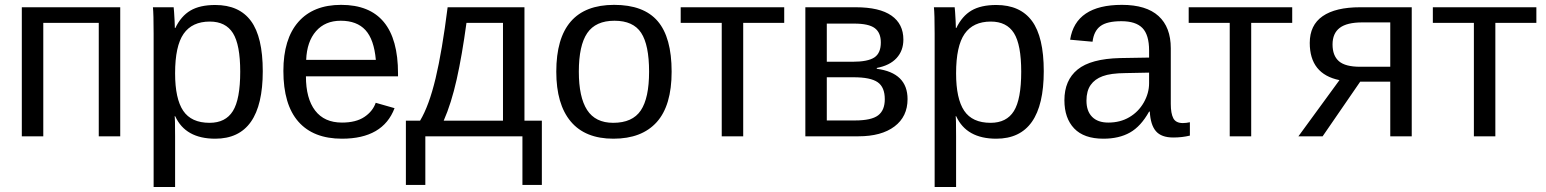

<svg xmlns="http://www.w3.org/2000/svg" viewBox="-20 -558 6327 786"><path d="M157.2 -464.4V0H69.3V-528.3H472.2V0H384.3V-464.4Z M1055.7 -266.6Q1055.7 9.8 861.3 9.8Q739.3 9.8 697.3 -82H694.8Q696.8 -78.6 696.8 1V207.5H608.9V-420.4Q608.9 -502 606 -528.3H690.9Q691.4 -526.4 692.6 -509.3Q693.8 -492.2 694.8 -472.4Q695.8 -452.6 695.8 -443.4H697.8Q721.2 -492.2 759.8 -514.9Q798.3 -537.6 861.3 -537.6Q959 -537.6 1007.3 -472.2Q1055.7 -406.7 1055.7 -266.6ZM963.4 -264.6Q963.4 -375 933.6 -422.4Q903.8 -469.7 838.9 -469.7Q766.6 -469.7 731.7 -419.7Q696.8 -369.6 696.8 -257.8Q696.8 -153.8 730 -104.5Q763.2 -55.2 837.9 -55.2Q903.3 -55.2 933.3 -103.3Q963.4 -151.4 963.4 -264.6Z M1232.4 -245.6Q1232.4 -154.8 1270 -105.5Q1307.6 -56.2 1379.9 -56.2Q1437 -56.2 1471.4 -79.1Q1505.9 -102.1 1518.1 -137.2L1595.2 -115.2Q1547.9 9.8 1379.9 9.8Q1262.7 9.8 1201.4 -60.1Q1140.1 -129.9 1140.1 -267.6Q1140.1 -398.4 1201.4 -468.3Q1262.7 -538.1 1376.5 -538.1Q1609.4 -538.1 1609.4 -257.3V-245.6ZM1518.6 -313Q1511.2 -396.5 1476.1 -434.8Q1440.9 -473.1 1375 -473.1Q1311 -473.1 1273.7 -430.4Q1236.3 -387.7 1233.4 -313Z M1721.2 0V199.2H1641.6V-64H1699.7Q1736.3 -125 1763.2 -237.3Q1790 -349.6 1812.5 -528.3H2127V-64H2198.2V199.2H2118.7V0ZM1796.4 -64H2039.1V-464.4H1889.6Q1871.6 -331.5 1849.6 -233.2Q1827.6 -134.8 1796.4 -64Z M2729.5 -264.6Q2729.5 -126 2668.5 -58.1Q2607.4 9.8 2491.2 9.8Q2375.5 9.8 2316.4 -60.8Q2257.3 -131.3 2257.3 -264.6Q2257.3 -538.1 2494.1 -538.1Q2615.2 -538.1 2672.4 -471.4Q2729.5 -404.8 2729.5 -264.6ZM2637.2 -264.6Q2637.2 -374 2604.7 -423.6Q2572.3 -473.1 2495.6 -473.1Q2418.5 -473.1 2384 -422.6Q2349.6 -372.1 2349.6 -264.6Q2349.6 -160.2 2383.5 -107.7Q2417.5 -55.2 2490.2 -55.2Q2569.3 -55.2 2603.3 -106Q2637.2 -156.7 2637.2 -264.6Z M3022.5 -464.4V0H2934.6V-464.4H2766.6V-528.3H3190.4V-464.4Z M3482.9 -528.3Q3580.6 -528.3 3629.4 -494.1Q3678.2 -460 3678.2 -396Q3678.2 -350.6 3650.4 -320.3Q3622.6 -290 3569.3 -279.8V-276.4Q3695.3 -259.8 3695.3 -152.3Q3695.3 -80.6 3641.8 -40.3Q3588.4 0 3494.1 0H3276.9V-528.3ZM3364.7 -305.2H3470.2Q3532.7 -305.2 3559.3 -322.8Q3585.9 -340.3 3585.9 -384.3Q3585.9 -424.3 3561 -442.9Q3536.1 -461.4 3477.1 -461.4H3364.7ZM3364.7 -64.9H3480Q3547.4 -64.9 3574.7 -85.7Q3602.1 -106.4 3602.1 -151.9Q3602.1 -201.2 3573 -221.4Q3543.9 -241.7 3474.1 -241.7H3364.7Z M4252.9 -266.6Q4252.9 9.8 4058.6 9.8Q3936.5 9.8 3894.5 -82H3892.1Q3894 -78.6 3894 1V207.5H3806.2V-420.4Q3806.2 -502 3803.2 -528.3H3888.2Q3888.7 -526.4 3889.9 -509.3Q3891.1 -492.2 3892.1 -472.4Q3893.1 -452.6 3893.1 -443.4H3895Q3918.5 -492.2 3957 -514.9Q3995.6 -537.6 4058.6 -537.6Q4156.2 -537.6 4204.6 -472.2Q4252.9 -406.7 4252.9 -266.6ZM4160.6 -264.6Q4160.6 -375 4130.9 -422.4Q4101.1 -469.7 4036.1 -469.7Q3963.9 -469.7 3929 -419.7Q3894 -369.6 3894 -257.8Q3894 -153.8 3927.2 -104.5Q3960.4 -55.2 4035.2 -55.2Q4100.6 -55.2 4130.6 -103.3Q4160.6 -151.4 4160.6 -264.6Z M4497.1 9.8Q4417.5 9.8 4377.4 -32.2Q4337.4 -74.2 4337.4 -147.5Q4337.4 -229.5 4391.4 -273.4Q4445.3 -317.4 4565.4 -320.3L4684.1 -322.3V-351.1Q4684.1 -415.5 4656.7 -443.4Q4629.4 -471.2 4570.8 -471.2Q4511.7 -471.2 4484.9 -451.2Q4458 -431.2 4452.6 -387.2L4360.8 -395.5Q4383.3 -538.1 4572.8 -538.1Q4672.4 -538.1 4722.7 -492.4Q4772.9 -446.8 4772.9 -360.4V-132.8Q4772.9 -93.8 4783.2 -74Q4793.5 -54.2 4822.3 -54.2Q4835.9 -54.2 4851.1 -57.6V-2.9Q4819.3 4.9 4783.2 4.9Q4734.4 4.9 4712.2 -20.8Q4689.9 -46.4 4687 -101.1H4684.1Q4650.4 -40.5 4605.7 -15.4Q4561 9.8 4497.1 9.8ZM4684.1 -260.7 4587.9 -258.8Q4526.4 -258.3 4494.1 -246.1Q4461.9 -234.4 4444.8 -210Q4427.7 -185.5 4427.7 -146Q4427.7 -103 4450.9 -79.6Q4474.1 -56.2 4517.1 -56.2Q4565.9 -56.2 4603 -78.1Q4640.6 -100.1 4662.4 -138.4Q4684.1 -176.8 4684.1 -217.3Z M5102.1 -464.4V0H5014.2V-464.4H4846.2V-528.3H5270V-464.4Z M5548.3 -223.6 5394.5 0H5295.4L5463.4 -230Q5341.8 -254.9 5341.8 -382.3Q5341.8 -455.1 5394.5 -491.7Q5447.3 -528.3 5548.3 -528.3H5759.3V0H5671.4V-223.6ZM5547.9 -284.7H5671.4V-466.3H5557.1Q5493.7 -466.3 5464.4 -443.8Q5435.1 -421.4 5435.1 -376Q5435.1 -330.1 5461.2 -307.4Q5487.3 -284.7 5547.9 -284.7Z M6101.6 -464.4V0H6013.7V-464.4H5845.7V-528.3H6269.5V-464.4Z"/></svg>

Font: Arimo Nerd Font
Style: Regular
Weight: 400
Designer: Steve Matteson
Foundry: Monotype Imaging Inc.
Version: Version 1.33;Nerd Fonts 3.2.1